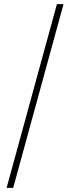

<svg xmlns="http://www.w3.org/2000/svg" viewBox="-20 -760 370 931"><path d="M12 151 256 -740H288L44 151Z"/></svg>

Font: IBM Plex Sans Hebrew ExtraLight
Style: Regular
Weight: 200
Designer: Mike Abbink, Paul van der Laan, Pieter van Rosmalen, Yanek Iontef
Foundry: Bold Monday
Version: Version 1.2